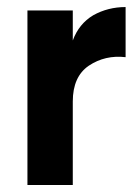

<svg xmlns="http://www.w3.org/2000/svg" viewBox="-20 -530 396 550"><path d="M188.5 -414.1Q206.1 -461.9 247.1 -486.3Q289.1 -509.8 339.8 -509.8Q339.8 -461.9 339.8 -366.2Q281.2 -373 234.4 -341.8Q188.5 -310.5 188.5 -239.3Q188.5 -159.2 188.5 0Q155.3 0 58.6 0Q58.6 -125 58.6 -500Q90.8 -500 188.5 -500Q188.5 -478.5 188.5 -414.1Z"/></svg>

Font: LeFont
Style: Regular
Weight: 700
Designer: Leryon MEDIA
Version: Version 1.0